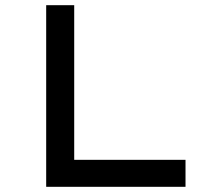

<svg xmlns="http://www.w3.org/2000/svg" viewBox="-20 -720 854 740"><path d="M158 0V-700H266V-104H695V0Z"/></svg>

Font: Lexend Peta
Style: Regular
Weight: 400
Designer: Bonnie Shaver-Troup, Thomas Jockin
Foundry: Lexend
Version: Version 1.007